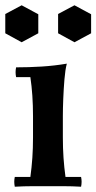

<svg xmlns="http://www.w3.org/2000/svg" viewBox="-23 -705 365 727"><path d="M284 -35Q288 -17 284 2Q250 0 218.5 0Q187 0 159 0Q131 0 99.5 0Q68 0 33 2Q29 -17 33 -35H92Q97 -71 99.5 -107.5Q102 -144 102 -185V-265Q102 -346 92 -413H38Q34 -432 38 -450Q86 -450 134.5 -453Q183 -456 230 -464Q224 -441 221 -404.5Q218 -368 216.5 -330.5Q215 -293 215 -265V-185Q215 -144 217.5 -107.5Q220 -71 225 -35ZM59 -685 122 -651V-579L59 -545L-3 -579V-652ZM259 -685 322 -651V-579L259 -545L197 -579V-652Z"/></svg>

Font: Poltawski Nowy SemiBold
Style: Regular
Weight: 600
Version: Version 1.001;gftools[0.9.25]